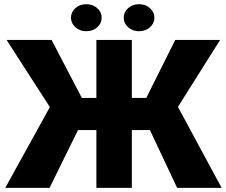

<svg xmlns="http://www.w3.org/2000/svg" viewBox="-20 -903 1085 923"><path d="M700.7 -277.8H613.8V0H443.4V-277.8H355L218.3 0H5.4L219.7 -388.2L11.7 -710.9H228L373.5 -432.1H443.4V-710.9H613.8V-432.1H683.1L822.3 -710.9H1038.1L835.4 -389.2L1045.4 0H831.5ZM321.3 -817.9Q321.3 -844.7 342.5 -863.8Q363.8 -882.8 395 -882.8Q426.3 -882.8 447.5 -863.8Q468.8 -844.7 468.8 -817.9Q468.8 -791 447.5 -772Q426.3 -752.9 395 -752.9Q363.8 -752.9 342.5 -772Q321.3 -791 321.3 -817.9ZM574.7 -817.9Q574.7 -844.7 595.9 -863.8Q617.2 -882.8 648.4 -882.8Q679.7 -882.8 700.9 -863.8Q722.2 -844.7 722.2 -817.9Q722.2 -791 700.9 -772Q679.7 -752.9 648.4 -752.9Q617.2 -752.9 595.9 -772Q574.7 -791 574.7 -817.9Z"/></svg>

Font: Sadagaat-English
Style: Regular
Weight: 900
Designer: Ahmed alsheikh
Foundry: Ahmed alsheikh Design
Version: Version 2.137;January 17, 2018;FontCreator 11.0.0.2408 64-bi